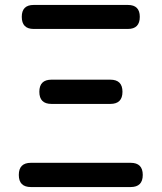

<svg xmlns="http://www.w3.org/2000/svg" viewBox="-20 -756 653 776"><path d="M105 0Q56 0 56 -49Q56 -98 105 -98H508Q557 -98 557 -49Q557 0 508 0H306ZM188 -336Q139 -336 139 -385Q139 -434 188 -434H426Q475 -434 475 -385Q475 -336 426 -336H307ZM116 -639Q68 -639 68 -688Q68 -736 116 -736H497Q545 -736 545 -688Q545 -639 497 -639H306Z"/></svg>

Font: GenSenRounded TW M
Style: Regular
Weight: 500
Version: Version 1.501;PS 1;hotconv 16.6.51;makeotf.lib2.5.65220